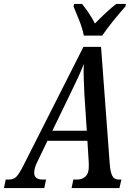

<svg xmlns="http://www.w3.org/2000/svg" viewBox="-62 -951 669 971"><path d="M-42 0 -33 -43H-16Q7 -43 21.5 -58Q36 -73 60 -121L360 -714H449L493 -122Q496 -82 505.5 -62.5Q515 -43 539 -43H552L542 0H300L309 -43H328Q354 -43 370.5 -58.5Q387 -74 387 -107Q387 -111 387 -117Q387 -123 387 -127L380 -239H178L128 -135Q118 -116 114.5 -101.5Q111 -87 111 -77Q111 -43 154 -43H171L162 0ZM295 -480 203 -290H377L365 -471Q363 -515 361.5 -553.5Q360 -592 362 -628Q348 -592 333 -559.5Q318 -527 295 -480ZM362 -771Q355 -807 338.5 -848.5Q322 -890 310 -918L313 -931H353Q368 -913 387 -885Q406 -857 418 -832Q442 -857 472 -885Q502 -913 526 -931H575L572 -918Q547 -890 513.5 -849Q480 -808 455 -771Z"/></svg>

Font: Noto Serif ExtraCondensed Medium
Style: Italic
Weight: 500
Width: 2
Italic angle: -12°
Designer: Monotype Design Team
Foundry: Monotype Imaging Inc.
Version: Version 2.013; ttfautohint (v1.8.4.7-5d5b)